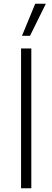

<svg xmlns="http://www.w3.org/2000/svg" viewBox="-20 -1010 281 1030"><path d="M148 0H93V-750H148ZM98 -818 169 -990H226L141 -818Z"/></svg>

Font: Mohave Light
Style: Regular
Weight: 300
Designer: Gumpita Rahayu
Foundry: Tokotype
Version: Version 2.003